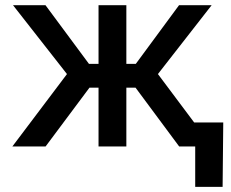

<svg xmlns="http://www.w3.org/2000/svg" viewBox="-20 -566 892 742"><path d="M27.8 0 238.8 -279.8 30.3 -545.9H155.8L323.7 -319.3H360.8V-545.9H468.3V-319.3H504.9L671.9 -545.9H797.9L590.3 -279.8L799.8 0H672.4L503.9 -227.1H468.3V0H360.8V-227.1H325.7L156.2 0ZM734.4 156.2V0H695.8V-92.8H842.8L840.3 156.2Z"/></svg>

Font: Inter Medium
Style: Regular
Weight: 500
Designer: Rasmus Andersson
Foundry: rsms
Version: Version 4.001;git-9221beed3